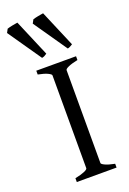

<svg xmlns="http://www.w3.org/2000/svg" viewBox="-208 -940 672 997"><g transform="rotate(-20 127.5 -441.5)"><path d="M34.2 0V-21Q67.4 -27.8 86.2 -35.9Q105 -43.9 105 -50.8V-564Q105 -569.8 87.2 -578.6Q69.3 -587.4 34.2 -594.2V-615.2H253.9V-594.2Q220.7 -587.4 201.9 -579.1Q183.1 -570.8 183.1 -564V-50.8Q183.1 -44.9 200.9 -36.4Q218.8 -27.8 253.9 -21V0ZM-41.5 -851.1 -30.8 -871.1Q-25.4 -873 -18.1 -874.8Q-10.7 -876.5 -2.7 -878.2Q5.4 -879.9 13.4 -881.1Q21.5 -882.3 27.3 -883.3L113.3 -680.7Q104.5 -674.8 99.6 -672.1Q94.7 -669.4 85.4 -667.5ZM100.6 -851.1 111.3 -871.1Q116.2 -873 123.8 -874.8Q131.3 -876.5 139.4 -878.2Q147.5 -879.9 155.5 -881.1Q163.6 -882.3 169.4 -883.3L255.4 -680.7Q245.6 -674.8 240.7 -672.1Q235.8 -669.4 227.5 -667.5Z"/></g></svg>

Font: Gentium Plus
Style: Regular
Weight: 400
Designer: J. Victor Gaultney, Annie Olsen, Iska Routamaa
Foundry: SIL International
Version: Version 1.510